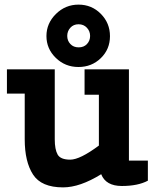

<svg xmlns="http://www.w3.org/2000/svg" viewBox="-20 -800 670 831"><path d="M253 11Q159 11 123 -44.5Q87 -100 87 -197V-395H10V-500H217V-197Q217 -153 229.5 -131Q242 -109 284 -109Q326 -109 408 -170V-390H346V-500H538V-105H620V-18Q577 5 507.5 5Q438 5 418 -46Q326 11 253 11ZM456 -643.5Q456 -587 416.5 -548.5Q377 -510 319.5 -510Q262 -510 221.5 -549.5Q181 -589 181 -644Q181 -699 222 -739.5Q263 -780 320 -780Q377 -780 416.5 -740Q456 -700 456 -643.5ZM356 -680Q342 -695 320 -695Q298 -695 284.5 -680Q271 -665 271 -644.5Q271 -624 284.5 -609.5Q298 -595 320.5 -595Q343 -595 356.5 -609.5Q370 -624 370 -644.5Q370 -665 356 -680Z"/></svg>

Font: Cherry Swash
Style: Bold
Weight: 700
Designer: Kasatkina Nataliya
Foundry: Nataliya Kasatkina
Version: Version 1.001